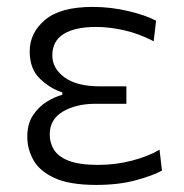

<svg xmlns="http://www.w3.org/2000/svg" viewBox="-20 -526 534 556"><path d="M258.5 9.5Q181.5 9.5 138 -10.5Q94.5 -30.5 76.8 -62.5Q59 -94.5 59 -130Q59 -167.5 75.8 -192.5Q92.5 -217.5 116 -231.8Q139.5 -246 160.5 -251.5V-258.5Q126.5 -269 96.2 -297.5Q66 -326 66 -377Q66 -431 110.5 -468.5Q155 -506 248.5 -506Q300.5 -506 351.2 -494Q402 -482 432 -466L425 -406.5Q381.5 -429 338.8 -438.5Q296 -448 258.5 -448Q197 -448 164.2 -427.5Q131.5 -407 131.5 -365.5Q131.5 -328 166.8 -302Q202 -276 269.5 -276H346V-225.5H257.5Q200.5 -225.5 162.2 -203Q124 -180.5 124 -136.5Q124 -112.5 136.2 -92.5Q148.5 -72.5 179 -60.5Q209.5 -48.5 264.5 -48.5Q315.5 -48.5 362.8 -61Q410 -73.5 442 -92.5L449 -32Q424 -18 374 -4.2Q324 9.5 258.5 9.5Z"/></svg>

Font: Heraclito Light
Style: Regular
Weight: 300
Designer: Kostas Bartsokas (font) & Cristiano Sobral (main changes)
Foundry: Kostas Bartsokas (font) & Cristiano Sobral (main changes)
Version: Version 1.00;July 8, 2020;FontCreator 13.0.0.2655 64-bit